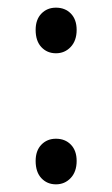

<svg xmlns="http://www.w3.org/2000/svg" viewBox="-20 -472 291 501"><path d="M126 -333Q103 -333 88 -349Q73 -365 73 -394Q73 -421 88 -436.5Q103 -452 126 -452Q150 -452 165 -436.5Q180 -421 180 -394Q180 -366 164.5 -349.5Q149 -333 126 -333ZM126 9Q103 9 88 -7Q73 -23 73 -52Q73 -79 88 -94.5Q103 -110 126 -110Q150 -110 165 -94.5Q180 -79 180 -52Q180 -24 164.5 -7.5Q149 9 126 9Z"/></svg>

Font: Yaldevi
Style: Regular
Weight: 400
Designer: Sol Matas, Rajitha Manaperi, Kosala Senevirathne
Foundry: Mooniak
Version: Version 1.100